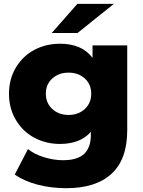

<svg xmlns="http://www.w3.org/2000/svg" viewBox="-20 -779 745 1002"><path d="M326.2 203.1Q247.1 203.1 176.5 184.8Q106 166.5 57.1 131.8L126 -1Q159.2 25.9 209.7 41.5Q260.3 57.1 309.1 57.1Q384.3 57.1 419.2 23.9Q454.1 -9.3 454.1 -74.2V-90.8Q398.4 -27.8 293 -27.8Q220.7 -27.8 160.4 -59.6Q100.1 -91.3 63.5 -151.9Q26.9 -212.4 26.9 -290Q26.9 -367.2 63.5 -427.5Q100.1 -487.8 160.4 -519.3Q220.7 -550.8 293 -550.8Q407.7 -550.8 462.9 -477.1V-542H644V-99.1Q644 52.2 562.3 127.7Q480.5 203.1 326.2 203.1ZM252.9 -210.2Q286.6 -179.2 337.9 -179.2Q389.2 -179.2 422.6 -210.2Q456.1 -241.2 456.1 -290Q456.1 -338.9 422.6 -369.4Q389.2 -399.9 337.9 -399.9Q286.6 -399.9 252.9 -369.4Q219.2 -338.9 219.2 -290Q219.2 -241.2 252.9 -210.2ZM250 -606.9 383.8 -758.8H574.2L384.8 -606.9Z"/></svg>

Font: Montserrat ExtraBold
Style: Regular
Weight: 800
Designer: Julieta Ulanovsky
Foundry: Julieta Ulanovsky
Version: Version 9.000